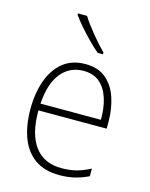

<svg xmlns="http://www.w3.org/2000/svg" viewBox="-116 -932 720 924"><g transform="rotate(15 243.5 -470.5)"><path d="M255 -632Q318 -632 357 -599.5Q396 -567 414.5 -512Q433 -457 433 -390V-358H93Q92 -242 137.5 -180Q183 -118 271 -118Q311 -118 343 -126Q375 -134 414 -154V-116Q381 -100 346.5 -91.5Q312 -83 270 -83Q196 -83 148 -117Q100 -151 77 -212Q54 -273 54 -355Q54 -434 76.5 -497Q99 -560 143.5 -596Q188 -632 255 -632ZM255 -598Q186 -598 143.5 -546Q101 -494 94 -392H395Q396 -451 381 -498Q366 -545 335 -571.5Q304 -598 255 -598ZM201 -858Q223 -823 258 -780.5Q293 -738 323 -708V-699H297Q273 -719 246.5 -746Q220 -773 196 -800.5Q172 -828 156 -851V-858Z"/></g></svg>

Font: Noto Sans Telugu UI SemiCondensed ExtraLight
Style: Regular
Weight: 200
Width: 4
Designer: Jelle Bosma - Monotype Design Team
Foundry: Monotype Imaging Inc.
Version: Version 2.005; ttfautohint (v1.8.4.7-5d5b)